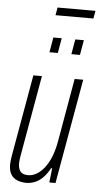

<svg xmlns="http://www.w3.org/2000/svg" viewBox="-60 -910 498 959"><g transform="rotate(5 189.5 -431.0)"><path d="M110 12Q84 12 63.5 3.5Q43 -5 32 -23.5Q21 -42 21 -72Q21 -82 22.5 -93.5Q24 -105 26 -118L98 -526H141L70 -124Q68 -112 66.5 -101.5Q65 -91 65 -81Q65 -65 70 -52.5Q75 -40 86 -33.5Q97 -27 116 -27Q136 -27 156.5 -38.5Q177 -50 195.5 -73Q214 -96 228 -130.5Q242 -165 250 -212L305 -526H348L255 0H224L232 -72H227Q210 -41 191 -22.5Q172 -4 151 4Q130 12 110 12ZM168 -648 181 -723H223L210 -648ZM278 -648 291 -723H334L321 -648ZM182 -835 189 -874H379L372 -835Z"/></g></svg>

Font: Archivo ExtraCondensed Thin
Style: Italic
Weight: 250
Width: 2
Italic angle: -10°
Designer: Hector Gatti
Foundry: Omnibus-Type
Version: Version 2.001